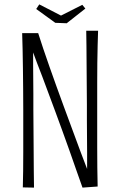

<svg xmlns="http://www.w3.org/2000/svg" viewBox="-20 -855 548 875"><path d="M81 -704H154Q164 -672 177 -633.5Q190 -595 205.5 -551Q221 -507 237.5 -461Q254 -415 271 -369Q292 -313 311.5 -259.5Q331 -206 348 -161Q365 -116 377 -85Q377 -122 377 -159.5Q377 -197 376.5 -233.5Q376 -270 376 -306.5Q376 -343 376 -379Q376 -412 375.5 -445Q375 -478 375 -511.5Q375 -545 374.5 -578.5Q374 -612 374 -646.5Q374 -681 373 -715H427Q426 -685 425 -648Q424 -611 423.5 -568.5Q423 -526 423 -479Q423 -432 423 -384Q423 -334 423 -283.5Q423 -233 423 -184Q423 -135 423.5 -90Q424 -45 425 -5L356 0Q342 -38 327.5 -80.5Q313 -123 297 -167.5Q281 -212 265 -256.5Q249 -301 233 -344Q216 -389 201 -430Q186 -471 172.5 -506.5Q159 -542 148 -570Q137 -598 131 -616Q131 -588 131 -557.5Q131 -527 131.5 -494.5Q132 -462 132 -427Q132 -392 132 -357Q132 -324 132.5 -289.5Q133 -255 133 -220Q133 -185 133.5 -149Q134 -113 134 -75.5Q134 -38 135 0L84 -1Q85 -36 85.5 -76.5Q86 -117 86 -162.5Q86 -208 86 -256Q86 -304 86 -353Q86 -402 85.5 -450.5Q85 -499 84.5 -544.5Q84 -590 83 -630.5Q82 -671 81 -704ZM284 -749 232 -751 145 -814 159 -835 258 -784 355 -833 369 -816Z"/></svg>

Font: Truculenta ExtraLight
Style: Regular
Weight: 250
Version: Version 1.002